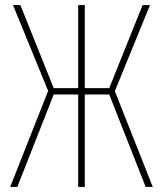

<svg xmlns="http://www.w3.org/2000/svg" viewBox="-20 -734 640 754"><path d="M20 0 169 -377 31 -714H60L191 -388H287V-714H313V-388H409L540 -714H569L431 -376L580 0H552L409 -363H313V0H287V-363H191L48 0Z"/></svg>

Font: Noto Sans Mono Thin
Style: Regular
Weight: 100
Designer: Monotype Design Team
Foundry: Monotype Imaging Inc.
Version: Version 2.014